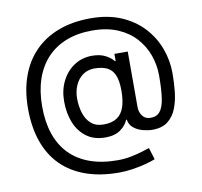

<svg xmlns="http://www.w3.org/2000/svg" viewBox="-94 -912 1153 1095"><g transform="rotate(-10 483.0 -364.5)"><path d="M509.8 83.5Q400.9 83.5 316.9 53.7Q232.9 23.9 175.5 -33.4Q118.2 -90.8 88.9 -174.6Q59.6 -258.3 59.6 -365.7Q59.6 -469.7 89.4 -552.2Q119.1 -634.8 176 -692.6Q232.9 -750.5 314.5 -781Q396 -811.5 499.5 -811.5Q600.1 -811.5 676 -779.1Q752 -746.6 803.2 -691.2Q854.5 -635.7 880.4 -565.9Q906.2 -496.1 906.2 -421.9Q906.2 -369.6 900.9 -317.1Q895.5 -264.6 878.7 -220.9Q861.8 -177.2 828.4 -150.6Q794.9 -124 738.3 -124Q712.9 -124 683.1 -131.8Q653.3 -139.6 630.6 -157.7Q607.9 -175.8 603.5 -206.1H599.6Q586.9 -174.8 554.2 -151.1Q521.5 -127.4 466.3 -127.4Q401.4 -127.4 357.7 -159.7Q314 -191.9 291.7 -246.8Q269.5 -301.8 269.5 -370.6Q269.5 -436 295.7 -487.8Q321.8 -539.6 367.4 -569.6Q413.1 -599.6 471.2 -599.6Q518.1 -599.6 549.6 -582.5Q581.1 -565.4 594.2 -546.9H599.1V-587.9H676.3V-266.1Q676.3 -236.8 692.6 -214.8Q709 -192.9 740.2 -192.9Q775.9 -192.9 794.9 -217.3Q814 -241.7 821.3 -292.5Q828.6 -343.3 828.6 -422.9Q828.6 -483.4 808.3 -540.3Q788.1 -597.2 747.1 -642.6Q706.1 -688 643.6 -714.6Q581.1 -741.2 496.6 -741.2Q412.6 -741.2 346.7 -715.6Q280.8 -689.9 234.9 -641.1Q189 -592.3 165 -522.2Q141.1 -452.1 141.1 -363.3Q141.1 -273.4 165 -203.4Q189 -133.3 236.3 -85.2Q283.7 -37.1 353 -12.2Q422.4 12.7 513.2 12.7Q552.2 12.7 589.6 5.4Q627 -2 656.2 -11Q685.5 -20 699.7 -24.9L720.7 43.5Q698.2 52.7 662.8 62Q627.4 71.3 587.2 77.4Q546.9 83.5 509.8 83.5ZM469.7 -202.1Q517.1 -202.1 546.1 -221.2Q575.2 -240.2 588.6 -278.6Q602.1 -316.9 602.1 -374.5Q602.1 -433.1 587.4 -466.1Q572.8 -499 543.7 -512.5Q514.6 -525.9 472.2 -525.9Q432.1 -525.9 403.8 -505.1Q375.5 -484.4 360.4 -450Q345.2 -415.5 345.2 -374.5Q345.2 -329.6 357.4 -290Q369.6 -250.5 397 -226.3Q424.3 -202.1 469.7 -202.1Z"/></g></svg>

Font: Inter Variable LoSnoCo
Style: Regular
Weight: 400
Designer: Rasmus Andersson
Foundry: rsms
Version: Version 4.000;git-a52131595; featfreeze: case,dlig,ss01,ss02